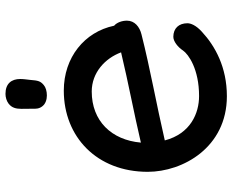

<svg xmlns="http://www.w3.org/2000/svg" viewBox="-96 -766 876 725"><g transform="rotate(-90 342.5 -404.0)"><path d="M174.3 -220.2C311.5 -252 442.9 -274.9 574.2 -308.1C604 -315.4 626.5 -334.5 626.5 -363.3C626.5 -380.9 620.1 -400.9 607.4 -411.6C584 -523.4 487.8 -601.6 362.3 -601.6C188 -601.6 55.7 -477.1 55.7 -284.7C55.7 -151.9 147.9 14.2 341.3 14.2C450.2 14.2 530.3 -29.8 584.5 -80.1C609.4 -102.5 616.7 -122.6 616.7 -134.8C616.7 -167 597.7 -188 565.4 -188C548.3 -188 526.4 -170.9 513.7 -151.4C499.5 -130.9 443.8 -90.8 341.8 -90.8C276.9 -90.8 199.7 -123 174.3 -220.2ZM166 -310.5C175.8 -421.9 248 -496.1 358.9 -496.1C430.2 -496.1 484.4 -445.8 506.8 -385.3C390.1 -357.4 275.9 -336.4 166 -310.5ZM344.2 -665.5C359.9 -665.5 375 -669.9 383.3 -677.2C398.4 -689.9 400.4 -698.7 402.8 -728.5C404.3 -742.7 406.2 -753.9 406.2 -766.1C406.2 -799.3 388.7 -821.8 350.1 -821.8C337.4 -821.8 323.2 -817.9 312.5 -809.6C297.9 -797.9 293.5 -782.7 293.5 -761.7C293.5 -756.3 293.5 -746.1 293.9 -721.2C293.5 -707 293.5 -694.8 303.2 -682.6C313 -669.9 329.6 -665.5 344.2 -665.5Z"/></g></svg>

Font: Autour One
Style: Regular
Weight: 400
Designer: Eben Sorkin
Foundry: Eben Sorkin
Version: Version 1.002